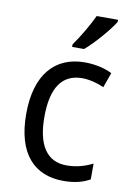

<svg xmlns="http://www.w3.org/2000/svg" viewBox="-87 -914 609 886"><g transform="rotate(10 217.5 -471.0)"><path d="M393 -849V-859H293C272 -814 237 -754 206 -711V-699H262C307 -737 371 -812 393 -849ZM273 -83C324 -83 364 -93 397 -112V-186C363 -169 324 -156 275 -156C182 -156 136 -228 136 -359C136 -494 182 -565 278 -565C311 -565 352 -554 380 -541L405 -611C375 -627 327 -639 277 -639C139 -639 51 -545 51 -358C51 -170 138 -83 273 -83Z"/></g></svg>

Font: Noto Sans Kannada UI SemiCondensed SemiBold
Style: Regular
Weight: 600
Width: 4
Designer: Jelle Bosma - Monotype Design Team
Foundry: Monotype Imaging Inc.
Version: Version 2.006